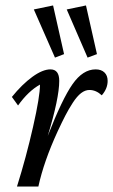

<svg xmlns="http://www.w3.org/2000/svg" viewBox="-20 -681 413 701"><path d="M299.8 -470.7 223.6 -646.5 293.9 -661.1 334 -483.4ZM180.7 -470.7 103.5 -646.5 173.8 -661.1 213.9 -483.4ZM306.6 -352.5Q291 -352.5 276.1 -341.1Q261.2 -329.6 245.8 -305.9Q230.5 -282.2 218.8 -259.5Q207 -236.8 190.4 -201.2Q140.1 -91.8 120.1 0H42Q75.7 -107.4 100.8 -218.3Q126 -329.1 126 -372.1Q83.5 -348.6 45.9 -295.9L23.4 -327.1Q60.5 -373 98.1 -400.4Q135.7 -427.7 164.1 -427.7Q196.3 -427.7 196.3 -385.7Q196.3 -323.2 154.3 -184.6Q207 -319.8 244.9 -373.8Q282.7 -427.7 329.1 -427.7Q349.6 -427.7 361.3 -416.5Q373 -405.3 373 -385.7Q373 -357.4 351.6 -333Q330.6 -352.5 306.6 -352.5Z"/></svg>

Font: Crimson Pro
Style: Italic
Weight: 400
Italic angle: -12°
Designer: Jacques Le Bailly
Foundry: Baron von Fonthausen
Version: Version 1.003